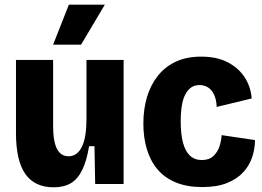

<svg xmlns="http://www.w3.org/2000/svg" viewBox="-20 -783 1116 817"><path d="M208 14Q128 14 88 -42.5Q48 -99 48 -217V-528H206V-247Q206 -181 222.5 -149.5Q239 -118 272 -118Q291 -118 305.5 -129Q320 -140 329.5 -160.5Q339 -181 343.5 -210.5Q348 -240 348 -278V-528H506V-219V0H385L382 -161H359Q349 -99 330 -60Q311 -21 281.5 -3.5Q252 14 208 14ZM325 -593H206L273 -763H426Z M841 13Q776 13 728.5 -6.5Q681 -26 650.5 -62Q620 -98 605 -148Q590 -198 590 -257Q590 -317 605 -368.5Q620 -420 650.5 -459Q681 -498 727 -520Q773 -542 836 -542Q902 -542 948 -518.5Q994 -495 1020.5 -455Q1047 -415 1051 -364L902 -328Q901 -358 891.5 -379Q882 -400 866 -410.5Q850 -421 829 -421Q809 -421 794.5 -411.5Q780 -402 769.5 -383Q759 -364 754 -335Q749 -306 749 -266Q749 -213 758.5 -176.5Q768 -140 788 -121Q808 -102 839 -102Q870 -102 888 -119Q906 -136 914 -160.5Q922 -185 923 -208L1065 -187Q1065 -150 1053 -114Q1041 -78 1014.5 -49.5Q988 -21 945.5 -4Q903 13 841 13Z"/></svg>

Font: Bricolage Grotesque 96pt ExtraBold SemiCondensed ExtraBold
Style: Regular
Weight: 800
Width: 4
Version: Version 1.001;gftools[0.9.33.dev8+g029e19f]